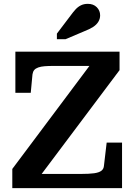

<svg xmlns="http://www.w3.org/2000/svg" viewBox="-20 -979 702 999"><path d="M260 -636Q233 -636 213 -634.5Q193 -633 179 -628Q165 -623 158 -614.5Q151 -606 149 -592L140 -496H60V-710H602V-614L160 -25L135 -74H402Q444 -74 469.5 -77.5Q495 -81 507.5 -90.5Q520 -100 521 -118L535 -237H615V0H44V-100L473 -673L497 -636ZM348 -899 276 -804V-775H321L420 -817Q446 -827 464 -838.5Q482 -850 491.5 -865.5Q501 -881 501 -899Q501 -924 483.5 -941.5Q466 -959 437 -959Q417 -959 401.5 -951.5Q386 -944 373.5 -930.5Q361 -917 348 -899Z"/></svg>

Font: Roboto Serif SemiBold
Style: Regular
Weight: 600
Designer: Greg Gazdowicz
Foundry: Commercial Type
Version: Version 1.008